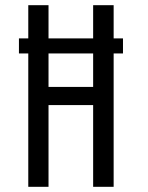

<svg xmlns="http://www.w3.org/2000/svg" viewBox="-20 -720 569 740"><path d="M418 -514H454V-572H418V-700H339V-572H167V-700H89V-572H53V-514H89V0H167V-315H339V0H418ZM339 -514V-385H167V-514Z"/></svg>

Font: Bebas Neue Regular two
Style: Regular2
Weight: 400
Designer: Ryoichi Tsunekawa & LGV (GE)
Foundry: Free Software Foundation, Inc.
Version: Version 1.003 August 13, 2016